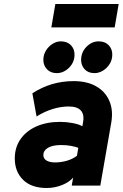

<svg xmlns="http://www.w3.org/2000/svg" viewBox="-20 -929 614 961"><path d="M214 12Q137 12 95.5 -29Q54 -70 54 -136Q54 -191 82.5 -232.2Q111 -273.5 162 -296.2Q213 -319 281 -319Q312 -319 343.8 -313Q375.5 -307 392 -297L395 -312Q403.5 -354 385.5 -375Q367.5 -396 324 -396Q285 -396 244 -383.5Q203 -371 163 -346L142 -462Q190 -493 241 -508Q292 -523 349 -523Q415.5 -523 461.2 -497Q507 -471 527.2 -424.2Q547.5 -377.5 537 -316L482 0H339L346 -40Q326.5 -17 289.8 -2.5Q253 12 214 12ZM256 -116Q284.5 -116 313.2 -124Q342 -132 365 -149L372 -189Q358 -194.5 335.5 -198.8Q313 -203 286 -203Q258 -203 238 -196.8Q218 -190.5 207.5 -179.2Q197 -168 197 -153Q197 -135 212.8 -125.5Q228.5 -116 256 -116ZM453 -563Q421.5 -563 403.8 -582.2Q386 -601.5 386 -629Q386 -667.5 412.8 -694.8Q439.5 -722 474 -722Q505.5 -722 523.8 -703Q542 -684 542 -656Q542 -630 529 -609Q516 -588 495.5 -575.5Q475 -563 453 -563ZM264 -563Q233.5 -563 215.2 -582.2Q197 -601.5 197 -629Q197 -655 210 -676Q223 -697 243 -709.5Q263 -722 284 -722Q316.5 -722 334.8 -703Q353 -684 353 -656Q353 -617 325.5 -590Q298 -563 264 -563ZM237 -792 257 -909H574L554 -792Z"/></svg>

Font: Overpass Black
Style: Italic
Weight: 900
Italic angle: -10°
Designer: Delve Withrington, Dave Bailey, Thomas Jockin
Foundry: Delve Fonts LLC
Version: Version 4.000